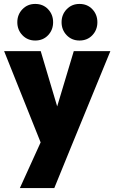

<svg xmlns="http://www.w3.org/2000/svg" viewBox="-20 -749 581 976"><path d="M197 1 1 -489H187L307 -86H234L355 -489H541L340 1ZM81 207 226 -112 340 1 256 207ZM159 -543Q120 -543 94 -570Q68 -597 68 -636Q68 -675 94 -702Q120 -729 159 -729Q199 -729 224.5 -702Q250 -675 250 -636Q250 -597 224.5 -570Q199 -543 159 -543ZM384 -543Q345 -543 319 -570Q293 -597 293 -636Q293 -675 319 -702Q345 -729 384 -729Q424 -729 449.5 -702Q475 -675 475 -636Q475 -597 449.5 -570Q424 -543 384 -543Z"/></svg>

Font: Outfit Thin ExtraBold
Style: Regular
Weight: 800
Version: Version 1.100;gftools[0.9.27]